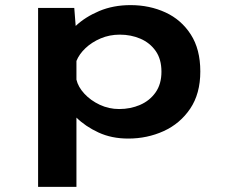

<svg xmlns="http://www.w3.org/2000/svg" viewBox="-20 -531 915 751"><path d="M129 200V-500H270.5L276 -429.5Q313 -464.5 368 -487.8Q423 -511 490.5 -511Q565 -511 627 -482.5Q689 -454 726.2 -396.2Q763.5 -338.5 763.5 -251.5Q763.5 -164.5 724 -106Q684.5 -47.5 620.2 -18.2Q556 11 481.5 11Q416.5 11 365.2 -12.8Q314 -36.5 279 -71V200ZM448.5 -395.5Q408.5 -395.5 373.8 -380.8Q339 -366 314.2 -342.5Q289.5 -319 279 -292.5V-219.5Q285.5 -191 310 -164.5Q334.5 -138 370.2 -121.2Q406 -104.5 446 -104.5Q490.5 -104.5 528 -120.8Q565.5 -137 588.5 -169.5Q611.5 -202 611.5 -250.5Q611.5 -299.5 589 -331.5Q566.5 -363.5 529.5 -379.5Q492.5 -395.5 448.5 -395.5Z"/></svg>

Font: Trispace SemiExpanded SemiBold
Style: Regular
Weight: 600
Width: 6
Designer: Tyler Finck
Foundry: Etcetera Type Company
Version: Version 1.210; ttfautohint (v1.8.3)